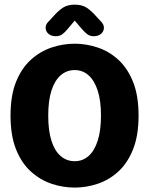

<svg xmlns="http://www.w3.org/2000/svg" viewBox="-20 -818 659 848"><path d="M310 10.5Q258 10.5 208 -6.2Q158 -23 116.8 -60Q75.5 -97 51 -158Q26.5 -219 26.5 -307.5Q26.5 -396 51 -456.8Q75.5 -517.5 116.8 -554.5Q158 -591.5 208 -608.2Q258 -625 310 -625Q361 -625 411.2 -608.2Q461.5 -591.5 502.2 -554.5Q543 -517.5 567.5 -456.8Q592 -396 592 -307.5Q592 -219 567.5 -158Q543 -97 502.2 -60Q461.5 -23 411.2 -6.2Q361 10.5 310 10.5ZM310 -106Q345 -106 371 -128.8Q397 -151.5 411.5 -196.5Q426 -241.5 426 -307.5Q426 -373 411.5 -417.8Q397 -462.5 371 -485.5Q345 -508.5 310 -508.5Q274.5 -508.5 248 -485.5Q221.5 -462.5 207.2 -417.8Q193 -373 193 -307.5Q193 -241.5 207.2 -196.5Q221.5 -151.5 248 -128.8Q274.5 -106 310 -106ZM427 -722Q439 -709 439 -696Q439 -679.5 426.5 -668.8Q414 -658 394 -658Q377 -658 365 -667.2Q353 -676.5 342.5 -689L310 -727L278 -689Q267 -675.5 255.2 -666.8Q243.5 -658 226.5 -658Q206.5 -658 194 -668.8Q181.5 -679.5 181.5 -696Q181.5 -702 184.2 -708.8Q187 -715.5 193.5 -722L213 -743Q236.5 -770 257.5 -783.8Q278.5 -797.5 310 -797.5Q342 -797.5 362.8 -784Q383.5 -770.5 407.5 -743Z"/></svg>

Font: Sono ExtraLight Monospace
Style: Bold
Weight: 700
Version: Version 2.112